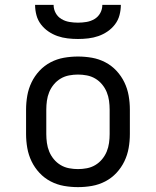

<svg xmlns="http://www.w3.org/2000/svg" viewBox="-20 -760 640 788"><path d="M300 8Q271 8 242.5 3Q214 -2 188 -15.5Q162 -29 142 -50.5Q122 -72 109.5 -98Q97 -124 92 -152.5Q87 -181 87 -210V-310Q87 -339 92 -367.5Q97 -396 109.5 -422Q122 -448 142 -469.5Q162 -491 188 -504.5Q214 -518 242.5 -523Q271 -528 300 -528Q329 -528 357.5 -523Q386 -518 412 -504.5Q438 -491 458 -469.5Q478 -448 490.5 -422Q503 -396 508 -367.5Q513 -339 513 -310V-210Q513 -181 508 -152.5Q503 -124 490.5 -98Q478 -72 458 -50.5Q438 -29 412 -15.5Q386 -2 357.5 3Q329 8 300 8ZM300 -66Q318 -66 336.5 -69.5Q355 -73 371 -82.5Q387 -92 399 -106.5Q411 -121 418 -138Q425 -155 427.5 -173.5Q430 -192 430 -210V-310Q430 -328 427.5 -346.5Q425 -365 418 -382Q411 -399 399 -413.5Q387 -428 371 -437.5Q355 -447 336.5 -450.5Q318 -454 300 -454Q282 -454 263.5 -450.5Q245 -447 229 -437.5Q213 -428 201 -413.5Q189 -399 182 -382Q175 -365 172.5 -346.5Q170 -328 170 -310V-210Q170 -192 172.5 -173.5Q175 -155 182 -138Q189 -121 201 -106.5Q213 -92 229 -82.5Q245 -73 263.5 -69.5Q282 -66 300 -66ZM300 -600Q279 -600 257.5 -602.5Q236 -605 216 -612Q196 -619 178.5 -631Q161 -643 148 -660Q135 -677 129.5 -698Q124 -719 124 -740H200Q200 -722 208.5 -706.5Q217 -691 232 -682Q247 -673 264.5 -670Q282 -667 300 -667Q318 -667 335.5 -670Q353 -673 368 -682Q383 -691 391.5 -706.5Q400 -722 400 -740H476Q476 -719 470.5 -698Q465 -677 452 -660Q439 -643 421.5 -631Q404 -619 384 -612Q364 -605 342.5 -602.5Q321 -600 300 -600Z"/></svg>

Font: Iosevka Etoile
Style: Regular
Weight: 400
Designer: Belleve Invis
Foundry: Belleve Invis
Version: Version 33.2.4